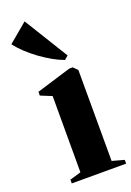

<svg xmlns="http://www.w3.org/2000/svg" viewBox="-187 -855 623 911"><g transform="rotate(-20 125.0 -399.5)"><path d="M10 0V-19L66.5 -35.5V-420.5L10 -443.5V-462.5L185 -516H202.5L223.5 -495L224 -35.5L284.5 -19V0ZM179.5 -561.5Q153 -571 123.8 -587.5Q94.5 -604 65.2 -625.2Q36 -646.5 10.5 -670.2Q-15 -694 -33.5 -718.5L62.5 -799L199 -577.5L180.5 -561.5Z"/></g></svg>

Font: Merriweather 144pt ExtraBold
Style: Regular
Weight: 800
Version: Version 2.100